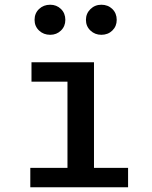

<svg xmlns="http://www.w3.org/2000/svg" viewBox="-20 -791 640 811"><path d="M377 -82H521V0H108V-82H265V-446H113V-528H377ZM126 -707Q126 -735 145 -753Q164 -771 192 -771Q219 -771 237.5 -753Q256 -735 256 -707Q256 -680 237.5 -662Q219 -644 192 -644Q164 -644 145 -662Q126 -680 126 -707ZM343 -707Q343 -734 362 -752.5Q381 -771 408 -771Q436 -771 454.5 -753Q473 -735 473 -707Q473 -680 454.5 -662Q436 -644 408 -644Q381 -644 362 -662Q343 -680 343 -707Z"/></svg>

Font: Fira Mono Medium
Style: Regular
Weight: 500
Designer: Carrois Corporate & Edenspiekermann AG
Foundry: Carrois Corporate GbR & Edenspiekermann AG
Version: Version 3.206